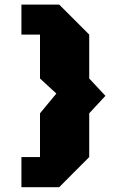

<svg xmlns="http://www.w3.org/2000/svg" viewBox="-20 -737 518 827"><path d="M152.3 -398.9 222.7 -334 152.3 -249V-60.5H72.3V69.3H234.9L364.3 -60.5V-249L434.1 -324.2L364.3 -398.9V-587.9L234.9 -717.3H72.3V-587.9H152.3Z"/></svg>

Font: Black Ops One [rus by aLiNcE]
Style: Regular
Weight: 400
Designer: James Grieshaber
Foundry: James Grieshaber
Version: Version 1.002;May 25, 2024;FontCreator 13.0.0.2680 64-bit